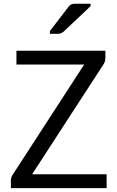

<svg xmlns="http://www.w3.org/2000/svg" viewBox="-20 -978 609 998"><path d="M534.2 -72.3V0H36.6V-38.1Q36.6 -56.2 45.9 -69.8L417.5 -642.6H65.4V-714.4H527.8V-676.8Q527.8 -659.2 518.6 -644.5L147 -72.3ZM239.3 -816.4 336.9 -943.8Q342.8 -951.7 350.3 -955.1Q357.9 -958.5 368.2 -958.5H450.7V-945.8L311 -814Q303.7 -807.6 296.4 -804.9Q289.1 -802.2 279.3 -802.2H239.3Z"/></svg>

Font: Lycee Sans
Style: Regular
Weight: 400
Designer: Justin Alvin
Foundry: Alkove Design
Version: Version 1.030